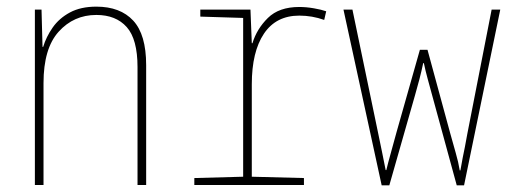

<svg xmlns="http://www.w3.org/2000/svg" viewBox="-20 -557 1540 578"><path d="M85 0V-528H105L108 -416H110Q119 -446 138.5 -474Q158 -502 190.5 -519.5Q223 -537 270 -537Q342 -537 381 -495Q420 -453 420 -361V0H394V-355Q394 -439 361.5 -475.5Q329 -512 270 -512Q202 -512 156.5 -461.5Q111 -411 111 -307V0Z M565 0V-21L712 -25V-503L583 -507V-528H734L738 -427H740Q753 -470 786.5 -503Q820 -536 881 -536Q902 -536 925 -532Q948 -528 962 -523L956 -497Q920 -510 881 -510Q811 -510 774.5 -455.5Q738 -401 738 -303V-25L895 -21V0Z M1129 1 1014 -528H1041L1118 -158Q1126 -120 1131 -95Q1136 -70 1141 -45H1143Q1148 -66 1156 -94.5Q1164 -123 1174 -160L1244 -407H1267L1335 -157Q1344 -124 1352 -96.5Q1360 -69 1364 -44H1366Q1370 -67 1373 -82.5Q1376 -98 1379.5 -114.5Q1383 -131 1387 -155L1460 -528H1486L1377 1H1355L1281 -270Q1274 -296 1267.5 -319.5Q1261 -343 1256 -367H1254Q1249 -343 1242.5 -318Q1236 -293 1229 -269L1152 1Z"/></svg>

Font: Noto Sans Mono ExtraCondensed Thin
Style: Regular
Weight: 100
Width: 2
Designer: Monotype Design Team
Foundry: Monotype Imaging Inc.
Version: Version 2.014; ttfautohint (v1.8.4.7-5d5b)